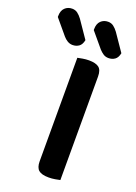

<svg xmlns="http://www.w3.org/2000/svg" viewBox="-243 -893 684 964"><g transform="rotate(20 99.5 -411.5)"><path d="M147 7Q109 7 93 -7Q77 -21 77 -54V-607Q86 -609 103 -612Q120 -615 137 -615Q173 -615 190 -602Q207 -589 207 -554V-1Q198 1 181.5 4Q165 7 147 7ZM-85 -766V-771Q-85 -800 -69.5 -815Q-54 -830 -31 -830Q-14 -830 -1.5 -820.5Q11 -811 22 -796L85 -704Q80 -679 65.5 -669Q51 -659 32 -659Q17 -659 4 -667Q-9 -675 -18 -686ZM107 -766V-771Q107 -800 122.5 -815Q138 -830 161 -830Q178 -830 190.5 -820.5Q203 -811 214 -796L277 -704Q272 -679 257.5 -669Q243 -659 224 -659Q208 -659 196 -667Q184 -675 174 -686Z"/></g></svg>

Font: Baloo Da 2 SemiBold
Style: Regular
Weight: 600
Designer: Noopur Datye, Sulekha Rajkumar and Ek Type
Foundry: Ek Type
Version: Version 1.640;hotconv 1.0.111;makeotfexe 2.5.65597; ttfautoh